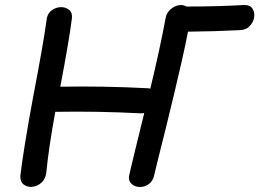

<svg xmlns="http://www.w3.org/2000/svg" viewBox="-20 -741 1032 764"><path d="M61 -42Q60 -18 74 -7Q88 4 107.5 2.5Q127 1 143.5 -13Q160 -27 164 -52Q174 -155 200 -296Q368 -299 541 -290Q547 -290 554 -291Q510 -113 495 -48Q489 -25 501.5 -11.5Q514 2 534 3Q554 4 571.5 -8Q589 -20 594 -46Q598 -64 610 -112Q622 -160 638.5 -226Q655 -292 672 -363.5Q689 -435 704 -501Q719 -567 728 -615Q835 -616 934 -621Q960 -622 974.5 -638Q989 -654 991.5 -673.5Q994 -693 984 -707.5Q974 -722 950 -721Q845 -715 722 -715Q712 -721 698 -721Q678 -720 660 -705Q642 -690 639 -669Q616 -545 578 -388Q572 -390 566 -390Q391 -399 220 -396Q254 -574 266 -667Q269 -690 255.5 -701.5Q242 -713 221.5 -712.5Q201 -712 184 -698.5Q167 -685 165 -659Q153 -570 112 -356Q74 -151 61 -42Z"/></svg>

Font: Balsamiq Sans
Style: Italic
Weight: 400
Italic angle: -12°
Designer: Michael Angeles
Foundry: Balsamiq SRL
Version: Version 1.020; ttfautohint (v1.8.4.7-5d5b);gftools[0.9.26]